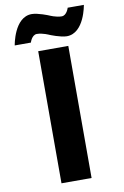

<svg xmlns="http://www.w3.org/2000/svg" viewBox="-111 -1119 760 1181"><g transform="rotate(-10 269.0 -528.5)"><path d="M362 -825H174V0H362ZM260 -912C260 -912 325 -885 364 -885C474 -885 500 -1057 500 -1057H399C399 -1057 386 -1011 354 -1011C318 -1011 278 -1030 278 -1030C278 -1030 213 -1057 174 -1057C64 -1057 38 -885 38 -885H139C139 -885 152 -931 184 -931C220 -931 260 -912 260 -912Z"/></g></svg>

Font: Sztylet
Style: Bd
Weight: 700
Foundry: Cannot Into Space Fonts, PlusOne Fonts
Version: Version 0.12